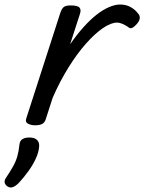

<svg xmlns="http://www.w3.org/2000/svg" viewBox="-98 -539 638 849"><path d="M56 15Q40 15 26 8Q12 1 19 -18L169 -483Q176 -503 185.5 -509Q195 -515 214 -515Q245 -515 253.5 -505.5Q262 -496 255 -476L212 -343Q241 -385 270.5 -418Q300 -451 328.5 -473.5Q357 -496 384 -507.5Q411 -519 433 -519Q460 -519 480 -507.5Q500 -496 512 -480Q521 -470 520 -458.5Q519 -447 508 -434Q497 -421 487 -416Q477 -411 468 -420Q456 -428 443.5 -433.5Q431 -439 419 -439Q393 -439 357.5 -415Q322 -391 282.5 -346.5Q243 -302 205 -241Q167 -180 135 -107L104 -11Q100 2 89.5 8.5Q79 15 56 15ZM-64 286Q-76 278 -77.5 267.5Q-79 257 -70 245Q-52 218 -40 196.5Q-28 175 -21.5 152.5Q-15 130 -12 100Q-10 83 1.5 76Q13 69 32 69Q55 69 66 80Q77 91 75 110Q73 135 60 163Q47 191 27.5 218Q8 245 -15 270Q-28 283 -40 288Q-52 293 -64 286Z"/></svg>

Font: Playwrite AU TAS
Style: Regular
Weight: 400
Designer: Veronika Burian, José Scaglione
Foundry: TypeTogether
Version: Version 1.002